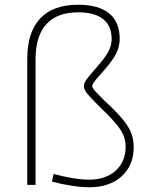

<svg xmlns="http://www.w3.org/2000/svg" viewBox="-20 -780 633 810"><path d="M357 10Q325 10 282 3.5Q239 -3 199 -14L206 -46Q243 -36 284 -29Q325 -22 355 -22Q426 -22 468 -60Q510 -98 510 -161Q510 -187 500.5 -210Q491 -233 465.5 -262.5Q440 -292 392 -338Q362 -368 348 -385Q334 -402 334 -416Q334 -429 345 -444.5Q356 -460 379 -486Q421 -533 436 -560Q451 -587 451 -615Q451 -671 415 -699.5Q379 -728 310 -728Q221 -728 175.5 -678Q130 -628 130 -530V0H95V-531Q95 -644 149.5 -702Q204 -760 309 -760Q396 -760 440.5 -723.5Q485 -687 485 -616Q485 -583 469 -552Q453 -521 409 -472Q384 -444 376.5 -433.5Q369 -423 369 -417Q369 -410 379.5 -398Q390 -386 421 -355Q471 -309 497.5 -277Q524 -245 534 -217.5Q544 -190 544 -159Q544 -82 493 -36Q442 10 357 10Z"/></svg>

Font: M PLUS 2 ExtraLight
Style: Regular
Weight: 250
Designer: Coji Morishita
Foundry: UNDERFOREST DESIGN
Version: Version 1.001